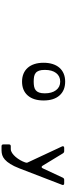

<svg xmlns="http://www.w3.org/2000/svg" viewBox="814 -1414 887 2556"><g transform="rotate(90 1258.0 -136.5)"><path d="M1067 -494Q995 -494 953 -440Q911 -386 911 -289Q911 -241 921.5 -212Q932 -183 952.5 -167Q973 -151 1002 -146Q1031 -141 1067 -141Q1103 -141 1132 -146.5Q1161 -152 1181 -167.5Q1201 -183 1212 -212Q1223 -241 1223 -289Q1223 -383 1181 -438.5Q1139 -494 1067 -494ZM1067 -560Q1185 -560 1251.5 -484.5Q1318 -409 1318 -273Q1318 -137 1251.5 -61.5Q1185 14 1067 14Q1008 14 961.5 -5.5Q915 -25 882.5 -62Q850 -99 833 -152Q816 -205 816 -273Q816 -340 833 -393.5Q850 -447 882.5 -484Q915 -521 961.5 -540.5Q1008 -560 1067 -560Z M2222 49Q2193 124 2163.5 170.5Q2134 217 2104.5 243Q2075 269 2044.5 278Q2014 287 1984 287H1927Q1903 287 1903 263V188Q1903 164 1927 164H1965Q1991 164 2018 146Q2045 128 2069 100Q2093 72 2112.5 38Q2132 4 2143 -29Q2145 -36 2146.5 -44.5Q2148 -53 2143 -62L1930 -518Q1924 -531 1929.5 -539Q1935 -547 1949 -547H1993Q2011 -547 2022 -530L2187 -259Q2195 -246 2204.5 -246.5Q2214 -247 2221 -261L2346 -529Q2355 -547 2374 -547H2421Q2435 -547 2440.5 -539.5Q2446 -532 2441 -519Z"/></g></svg>

Font: OpenDyslexic 3
Style: Regular
Weight: 400
Designer: Abelardo Gonzalez
Version: Version 1.000;PS 001.001;hotconv 1.0.56